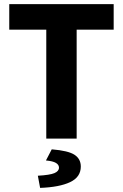

<svg xmlns="http://www.w3.org/2000/svg" viewBox="-20 -672 596 931"><path d="M204.4 0V-528H24.9V-651.8H531.2V-528H351.7V0ZM174.5 239.1 163.5 180.1Q222.1 176.8 244 167.4Q266 158 266 140.9Q266 126.8 251.2 118Q236.3 109.1 202.8 106.1L230.9 52.1Q311.3 58.6 341.6 78.7Q371.8 98.7 371.8 135.6Q371.8 186.7 319.9 211.2Q268 235.7 174.5 239.1Z"/></svg>

Font: Source Sans Variable
Style: Regular
Weight: 200
Designer: Paul D. Hunt
Foundry: Adobe Systems Incorporated
Version: Version 3.006;hotconv 1.0.111;makeotfexe 2.5.65597